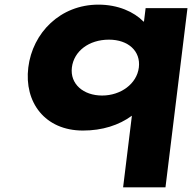

<svg xmlns="http://www.w3.org/2000/svg" viewBox="-20 -548 836 828"><path d="M102 -257C83.6 -107 173.6 15 337.7 15C421.2 15 493 -8 548.8 -49L510.9 260H693.6L788.5 -513H608L600.9 -455H598.7C557.9 -497 489.1 -528 404.4 -528C240.3 -528 120.4 -407 102 -257ZM290 -257C298.6 -327 362.8 -377 450 -377C533.5 -377 587.4 -327 578.8 -257C570.1 -186 500.2 -136 420.4 -136C339.3 -136 281.3 -186 290 -257Z"/></svg>

Font: Hussar
Style: BdSuprExtOblOne
Weight: 700
Foundry: Cannot Into Space Fonts
Version: Version 2.00